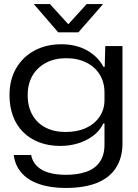

<svg xmlns="http://www.w3.org/2000/svg" viewBox="-20 -753 685 950"><path d="M305 177Q229 177 173 157.5Q117 138 85.5 101Q54 64 48 14H134Q140 46 162.5 68.5Q185 91 222 101.5Q259 112 306 112Q364 112 407 97Q450 82 473.5 48.5Q497 15 497 -37V-142H491Q467 -91 408.5 -61Q350 -31 278 -31Q220 -31 173.5 -49Q127 -67 94 -100Q61 -133 44 -179.5Q27 -226 27 -282Q27 -358 59.5 -414.5Q92 -471 150 -502.5Q208 -534 283 -534Q357 -534 411 -503.5Q465 -473 492 -422H498L501 -525H586V-44Q586 27 554 77Q522 127 459.5 152Q397 177 305 177ZM304 -100Q363 -100 406 -120Q449 -140 473 -176Q497 -212 497 -258V-295Q497 -346 473.5 -384Q450 -422 407.5 -443.5Q365 -465 307 -465Q250 -465 207 -442Q164 -419 140.5 -378.5Q117 -338 117 -282Q117 -225 140.5 -184Q164 -143 206 -121.5Q248 -100 304 -100ZM268 -593 147 -733H227L318 -633L409 -733H490L368 -593Z"/></svg>

Font: Mona Sans Expanded
Style: Regular
Weight: 400
Width: 7
Designer: Deni Anggara
Foundry: GitHub
Version: Version 2.000